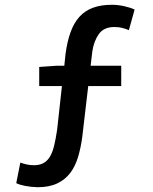

<svg xmlns="http://www.w3.org/2000/svg" viewBox="-20 -686 640 803"><path d="M137 97Q108 96 85 91.5Q62 87 48 80L65 -6Q79 -1 93 2Q107 5 122 5Q145 5 161 -3.5Q177 -12 188 -29.5Q199 -47 206 -75Q213 -103 219 -144L239 -326H144V-406L216 -411H249L254 -460Q261 -512 275 -551Q289 -590 312 -615.5Q335 -641 368.5 -653.5Q402 -666 449 -666Q473 -666 500 -660Q527 -654 543 -646L519 -560Q507 -565 492.5 -569Q478 -573 458 -573Q414 -573 393 -543Q372 -513 366 -470L359 -411H487V-326H349L324 -113Q318 -68 306.5 -29.5Q295 9 274 37Q253 65 219.5 81Q186 97 137 97Z"/></svg>

Font: Source Code Pro Semibold
Style: Regular
Weight: 600
Monospace: yes
Designer: Paul D. Hunt, Teo Tuominen
Foundry: Adobe Systems Incorporated
Version: Version 2.030;PS 1.000;hotconv 16.6.51;makeotf.lib2.5.65220